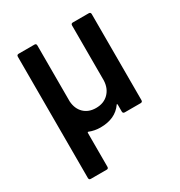

<svg xmlns="http://www.w3.org/2000/svg" viewBox="-168 -628 886 945"><g transform="rotate(-30 274.5 -155.5)"><path d="M64 189V-500Q64 -511 75 -511H165Q175 -511 175 -500V-182Q178 -139 204 -114Q230 -89 272 -89Q316 -89 343 -116Q370 -143 372 -187V-500Q372 -511 383 -511H473Q484 -511 484 -500V-11Q484 0 473 0H383Q372 0 372 -11V-50Q372 -53 370 -54Q368 -55 367 -52Q327 5 243 5Q210 5 180 -7Q178 -8 176.5 -6.5Q175 -5 175 -3V189Q175 200 165 200H75Q64 200 64 189Z"/></g></svg>

Font: Barlow GEO Semi Bold
Style: Regular
Weight: 600
Designer: Jeremy Tribby
Foundry: Tribby Type
Version: Version 1.408